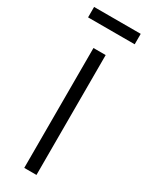

<svg xmlns="http://www.w3.org/2000/svg" viewBox="-186 -714 577 749"><g transform="rotate(30 102.0 -340.0)"><path d="M75 0V-540H130V0ZM-3 -680H207V-633H-3Z"/></g></svg>

Font: Mohave Light
Style: Regular
Weight: 300
Designer: Gumpita Rahayu
Foundry: Tokotype
Version: Version 2.003